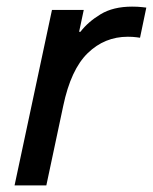

<svg xmlns="http://www.w3.org/2000/svg" viewBox="-20 -560 462 580"><path d="M24 0 137 -530H233L219 -464H223Q246 -494 284 -517Q322 -540 379 -540Q396 -540 409 -538.5Q422 -537 422 -537L403 -446Q403 -446 392 -447.5Q381 -449 366 -449Q296 -449 245 -399.5Q194 -350 171 -240L120 0Z"/></svg>

Font: Be Vietnam Pro
Style: Italic
Weight: 400
Italic angle: -12°
Designer: Lam Bao, Tony Le, Vietanh Nguyen
Foundry: Yellow Type Foundry
Version: Version 1.002; ttfautohint (v1.8.3)